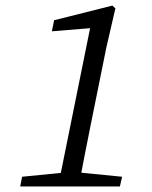

<svg xmlns="http://www.w3.org/2000/svg" viewBox="-20 -676 551 696"><path d="M176.1 -602.6 168.1 -562.5 336.4 -576.3 312.4 -602.4 190.5 0H265.3C278.3 -69.9 292.3 -140.9 306.3 -210.9L365.3 -502.8L398.3 -645.7L387.3 -655.7L176.1 -602.6ZM269.7 -50.4H212.3L60.2 -35.3L53.1 0H414.6L422.7 -35.3L269.7 -50.4Z"/></svg>

Font: Source Serif Variable
Style: Italic
Weight: 389
Italic angle: -12°
Designer: Frank Grießhammer
Foundry: Adobe Systems Incorporated
Version: Version 3.001;hotconv 1.0.111;makeotfexe 2.5.65597